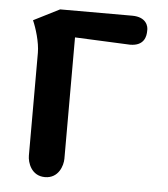

<svg xmlns="http://www.w3.org/2000/svg" viewBox="-47 -657 613 700"><g transform="rotate(5 259.0 -307.0)"><path d="M143 0C193 0 208 -48 208 -73V-517L410 -508C463 -508 468 -545 468 -563C470 -581 460 -614 409 -614H145L50 -566C62 -539 78 -488 78 -449V-73C78 -48 93 0 143 0Z"/></g></svg>

Font: Mesarto
Style: Regular
Weight: 700
Designer: Mohamed Gaber
Foundry: Kief Type Foundry
Version: Version 2.020